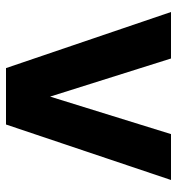

<svg xmlns="http://www.w3.org/2000/svg" viewBox="5 -595 590 640"><g transform="rotate(90 300.0 -275.0)"><path d="M207 0 20 -550H175L302 -147L427 -550H580L395 0Z"/></g></svg>

Font: Tiny ExtraBold
Style: Regular
Weight: 800
Designer: Philipp Nurullin, Konstantin Bulenkov
Foundry: JetBrains
Version: Version 2.251; ttfautohint (v1.8.4.7-5d5b)